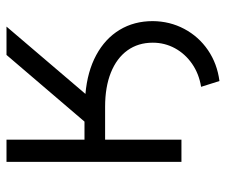

<svg xmlns="http://www.w3.org/2000/svg" viewBox="-72 -498 686 582"><g transform="rotate(-90 271.0 -207.0)"><path d="M71.3 -530.3H138.7V-293.9H193.4L395.5 -530.3H481.4L277.3 -291Q345.2 -285.2 395 -258.3Q444.8 -231.4 471.4 -187.5Q498 -143.6 498 -86.9Q497.6 -35.2 474.4 8.5Q451.2 52.2 410.2 80.3Q369.1 108.4 316.4 115.2L298.8 59.6Q338.4 53.2 368.7 32.2Q398.9 11.2 415.8 -19.8Q432.6 -50.8 432.6 -86.9Q432.6 -131.3 409.2 -163.8Q385.7 -196.3 342 -213.9Q298.3 -231.4 238.3 -231.4H138.7V0H71.3Z"/></g></svg>

Font: Pretendard Std Light
Style: Regular
Weight: 300
Designer: Base glyphs from Inter by Rasmus Andersson; Hangeul glyphs from Noto Sans CJK(Source Han Sans) by Jang Soo-young and Kan
Foundry: Kil Hyung-jin
Version: Version 1.309